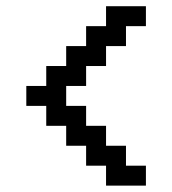

<svg xmlns="http://www.w3.org/2000/svg" viewBox="-20 -582 540 602"><path d="M62.5 -312.5H125V-375H187.5V-437.5H250V-500H312.5V-562.5H437.5V-500H375V-437.5H312.5V-375H250V-312.5H187.5V-250H250V-187.5H312.5V-125H375V-62.5H437.5V0H312.5V-62.5H250V-125H187.5V-187.5H125V-250H62.5Z"/></svg>

Font: NeoDunggeunmo Code
Style: Regular
Weight: 400
Monospace: yes
Version: Version 1.600